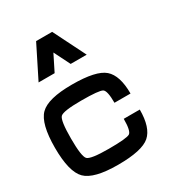

<svg xmlns="http://www.w3.org/2000/svg" viewBox="-227 -1148 1204 1296"><g transform="rotate(-30 375.0 -500.0)"><path d="M0 -312.5Q0 -500 62.5 -562.5Q125 -625 312.5 -625Q500 -625 562.5 -570.3Q625 -515.6 625 -375H500Q500 -468.8 476.6 -484.4Q453.1 -500 312.5 -500Q171.9 -500 148.4 -476.6Q125 -453.1 125 -312.5Q125 -171.9 148.4 -148.4Q171.9 -125 312.5 -125Q453.1 -125 476.6 -140.6Q500 -156.2 500 -250H625Q625 -109.4 562.5 -54.7Q500 0 312.5 0Q125 0 62.5 -62.5Q0 -125 0 -312.5ZM375 -750 312.5 -875 250 -750H125L250 -1000H375L500 -750Z"/></g></svg>

Font: CraftyPE
Style: Regular
Weight: 400
Designer: Erek Butcher
Foundry: Haunted Coop
Version: Version 0.018;April 4, 2024;FontCreator 15.0.0.2962 64-bit